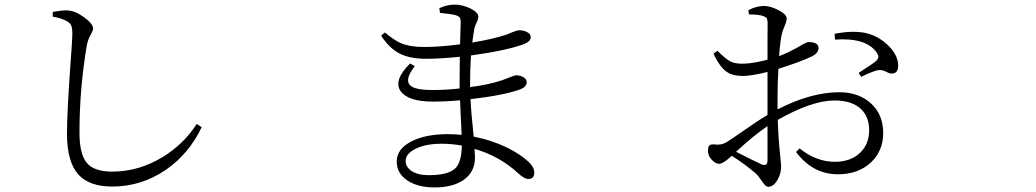

<svg xmlns="http://www.w3.org/2000/svg" viewBox="-20 -779 4540 841"><path d="M471.7 38.1Q371.1 38.1 323.2 -14.6Q273.4 -70.3 273.4 -192.4Q273.4 -286.1 289.1 -504.9Q296.9 -608.4 296.9 -629.9Q296.9 -655.3 292 -667Q287.1 -677.7 274.4 -685.5Q248 -700.2 210.9 -706.1V-726.6Q252.9 -734.4 274.4 -733.4Q308.6 -732.4 348.1 -703.6Q387.7 -674.8 387.7 -654.3Q387.7 -645.5 378.9 -629.9Q365.2 -606.4 360.4 -581.1Q328.1 -391.6 328.1 -198.2Q328.1 -104.5 359.9 -65.9Q391.6 -27.3 471.7 -27.3Q588.9 -27.3 695.3 -92.8Q787.1 -150.4 841.8 -236.3L863.3 -221.7Q807.6 -104.5 705.1 -34.2Q598.6 38.1 471.7 38.1Z M1883.8 42Q1810.5 42 1764.6 11.7Q1717.8 -19.5 1717.8 -71.3Q1717.8 -127 1783.2 -160.2Q1844.7 -191.4 1940.4 -191.4Q1972.7 -191.4 2002 -188.5Q2002 -195.3 2001 -210Q1997.1 -291 1995.1 -339.8Q1935.5 -334 1876 -334Q1768.6 -334 1735.4 -378.9Q1701.2 -426.8 1776.4 -501L1796.9 -489.3Q1752 -431.6 1775.4 -406.2Q1794.9 -384.8 1873 -384.8Q1937.5 -384.8 1993.2 -391.6V-430.7Q1993.2 -497.1 1994.1 -530.3Q1906.2 -521.5 1847.7 -521.5Q1777.3 -521.5 1733.4 -543Q1685.5 -566.4 1649.4 -623L1666 -636.7Q1708 -601.6 1736.3 -589.8Q1775.4 -573.2 1838.9 -573.2Q1906.2 -573.2 1995.1 -585Q1998 -660.2 1998 -681.6Q1998 -696.3 1994.1 -701.7Q1990.2 -707 1978.5 -711.9Q1957 -717.8 1907.2 -722.7L1904.3 -743.2Q1937.5 -758.8 1972.7 -758.8Q2004.9 -758.8 2040 -742.2Q2075.2 -724.6 2075.2 -706.1Q2075.2 -695.3 2067.4 -679.7Q2059.6 -664.1 2057.6 -652.3Q2052.7 -626 2048.8 -592.8Q2138.7 -607.4 2197.3 -627Q2208 -630.9 2223.6 -637.7Q2245.1 -646.5 2253.9 -646.5Q2273.4 -646.5 2288.1 -638.7Q2304.7 -630.9 2304.7 -616.2Q2304.7 -596.7 2272.5 -585Q2198.2 -557.6 2043 -536.1Q2039.1 -471.7 2039.1 -418.9V-397.5Q2118.2 -407.2 2179.7 -427.7Q2193.4 -432.6 2212.9 -440.4Q2234.4 -449.2 2241.2 -449.2Q2258.8 -449.2 2271.5 -441.4Q2287.1 -433.6 2287.1 -418.9Q2287.1 -398.4 2258.8 -387.7Q2186.5 -361.3 2041 -344.7Q2043.9 -282.2 2054.7 -182.6V-180.7Q2134.8 -165 2206.1 -129.9Q2257.8 -103.5 2287.1 -77.1Q2320.3 -49.8 2320.3 -23.4Q2320.3 4.9 2293.9 4.9Q2276.4 4.9 2248 -21.5Q2168.9 -94.7 2058.6 -127V-125Q2060.5 -100.6 2060.5 -88.9Q2060.5 -27.3 2013.2 7.3Q1965.8 42 1883.8 42ZM1857.4 -11.7Q1943.4 -11.7 1974.6 -42Q2002 -69.3 2002.9 -141.6Q1958 -149.4 1914.1 -149.4Q1844.7 -149.4 1799.8 -127Q1756.8 -105.5 1756.8 -74.2Q1756.8 -47.9 1782.2 -30.3Q1810.5 -11.7 1857.4 -11.7Z M3345.7 39.1Q3333 39.1 3318.4 16.1Q3303.7 -6.8 3290 -19.5Q3246.1 -57.6 3185.5 -96.7Q3147.5 -61.5 3129.9 -61.5Q3115.2 -61.5 3098.6 -78.1Q3081.1 -95.7 3081.1 -118.2Q3081.1 -135.7 3086.9 -141.6Q3092.8 -147.5 3108.4 -146.5Q3138.7 -141.6 3164.1 -157.2Q3178.7 -166 3223.6 -197.3Q3302.7 -252.9 3341.8 -275.4V-332V-463.9Q3271.5 -446.3 3234.4 -446.3Q3191.4 -446.3 3167 -461.9Q3132.8 -483.4 3105.5 -543.9L3122.1 -556.6Q3161.1 -518.6 3179.7 -509.8Q3200.2 -499 3238.3 -500Q3284.2 -502 3341.8 -517.6Q3341.8 -543.9 3341.8 -592.8Q3342.8 -664.1 3342.3 -679.2Q3341.8 -694.3 3337.9 -699.7Q3334 -705.1 3322.3 -709Q3302.7 -715.8 3260.7 -715.8L3257.8 -734.4Q3293 -752.9 3326.2 -752.9Q3354.5 -752.9 3390.1 -734.4Q3425.8 -715.8 3425.8 -698.2Q3425.8 -685.5 3416 -663.1Q3407.2 -642.6 3404.3 -628.9Q3397.5 -599.6 3392.6 -533.2Q3434.6 -548.8 3483.4 -577.1Q3512.7 -594.7 3521.5 -594.7Q3564.5 -594.7 3565.4 -569.3Q3565.4 -545.9 3534.2 -531.2Q3491.2 -509.8 3389.6 -477.5Q3385.7 -418.9 3385.7 -341.8V-299.8Q3532.2 -375 3656.2 -375Q3741.2 -375 3794.9 -326.2Q3848.6 -277.3 3848.6 -196.3Q3848.6 -119.1 3795.9 -68.4Q3740.2 -15.6 3650.4 -15.6Q3540 -15.6 3466.8 -113.3L3482.4 -128.9Q3555.7 -70.3 3636.7 -70.3Q3707 -70.3 3748 -110.4Q3787.1 -148.4 3787.1 -209Q3787.1 -266.6 3751 -301.8Q3710.9 -338.9 3635.7 -338.9Q3536.1 -338.9 3386.7 -253.9Q3389.6 -170.9 3397.5 -94.7Q3401.4 -62.5 3401.4 -49.8Q3401.4 -16.6 3384.3 11.2Q3367.2 39.1 3345.7 39.1ZM3341.8 -77.1V-226.6Q3282.2 -186.5 3204.1 -114.3Q3282.2 -74.2 3314.5 -59.6Q3341.8 -47.9 3341.8 -77.1ZM3752 -442.4 3741.2 -460Q3745.1 -462.9 3754.9 -468.8Q3808.6 -502.9 3819.3 -513.7Q3827.1 -522.5 3827.6 -529.8Q3828.1 -537.1 3820.3 -548.8Q3773.4 -615.2 3637.7 -605.5L3635.7 -630.9Q3710 -645.5 3765.6 -635.7Q3822.3 -625 3867.2 -583Q3912.1 -541 3914.1 -495.1Q3916 -460 3889.6 -457Q3878.9 -455.1 3863.3 -463.9Q3843.8 -474.6 3827.1 -471.7Q3808.6 -469.7 3752 -442.4Z"/></svg>

Font: Bpmf Zihi Box R
Style: R
Weight: 400
Foundry: But Ko
Version: Version 1.320